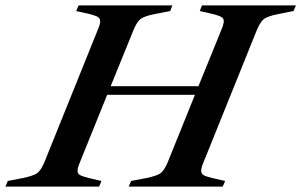

<svg xmlns="http://www.w3.org/2000/svg" viewBox="-77 -693 1119 713"><path d="M1022 -673 1013 -652 957 -641Q918 -633 904 -623Q890 -613 877 -582L679 -91Q670 -70 670 -59Q670 -48 678.5 -43Q687 -38 710 -32L759 -21L750 0H401L410 -21L467 -32Q506 -40 519.5 -50Q533 -60 546 -91L647 -341H321L220 -91Q211 -70 211 -59Q211 -48 220 -43Q229 -38 252 -32L300 -21L291 0H-57L-48 -21L8 -32Q47 -40 61 -50Q75 -60 88 -91L286 -582Q295 -603 295 -614Q295 -625 286.5 -630Q278 -635 255 -641L206 -652L215 -673H563L555 -652L498 -641Q459 -633 445.5 -623Q432 -613 419 -582L334 -373H660L745 -582Q754 -603 754 -614Q754 -625 745 -630Q736 -635 713 -641L665 -652L673 -673Z"/></svg>

Font: Ibarra Real Nova SemiBold
Style: Italic
Weight: 600
Italic angle: -22°
Designer: Jose Maria Ribagorda & Octavio Pardo
Foundry: Octavio Pardo
Version: Version 1.014